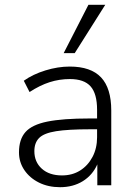

<svg xmlns="http://www.w3.org/2000/svg" viewBox="-20 -771 562 799"><path d="M230 8Q181 8 142.5 -11Q104 -30 81.5 -63Q59 -96 59 -137Q59 -191 86 -221.5Q113 -252 177 -265Q241 -278 353 -278H384V-314Q384 -381 357 -411.5Q330 -442 271 -442Q227 -442 186.5 -429Q146 -416 103 -388L79 -435Q117 -462 169 -478Q221 -494 270 -494Q358 -494 400.5 -449Q443 -404 443 -311V0H385V-87Q365 -42 324.5 -17Q284 8 230 8ZM238 -41Q281 -41 313.5 -61.5Q346 -82 365 -118Q384 -154 384 -200V-233H354Q264 -233 213.5 -225Q163 -217 143 -197Q123 -177 123 -142Q123 -97 154 -69Q185 -41 238 -41ZM245 -550 348 -751H418L291 -550Z"/></svg>

Font: Nunito Sans Light
Style: Regular
Weight: 300
Designer: Vernon Adams
Foundry: Vernon Adams
Version: Version 3.101; ttfautohint (v1.8.4.7-5d5b);gftools[0.9.27]